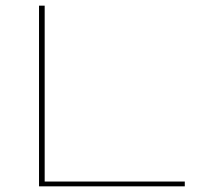

<svg xmlns="http://www.w3.org/2000/svg" viewBox="-20 -659 724 679"><path d="M138 0H118V-639H138ZM129 -17H633.5V0H129Z"/></svg>

Font: Anek Latin Expanded Thin
Style: Regular
Weight: 250
Width: 7
Designer: Yesha Goshar
Foundry: Ek Type
Version: Version 1.003